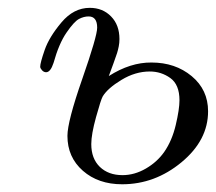

<svg xmlns="http://www.w3.org/2000/svg" viewBox="-20 -461 553 492"><path d="M83 -290Q83 -299.8 94.5 -333Q106 -366.2 137.5 -403.6Q168.9 -440.9 210 -440.9Q243.2 -440.9 264.6 -418.9Q286.1 -397 286.1 -360.8Q286.1 -351.1 284.2 -341.6Q282.2 -332 280 -325Q277.8 -317.9 271 -299.3Q264.2 -280.8 258.8 -266.1Q314 -301.3 368.2 -300.8Q429.2 -300.8 471.2 -265.9Q513.2 -231 513.2 -175.8Q513.2 -101.6 445.1 -45.2Q377 11.2 293 11.2Q231.9 11.2 192.4 -23.4Q152.8 -58.1 152.8 -112.8Q152.8 -149.9 190.9 -259Q229 -368.2 229 -390.1Q229 -418.9 207 -418.9Q194.8 -418.9 182.4 -412.4Q169.9 -405.8 150.4 -377.4Q130.9 -349.1 117.2 -299.8Q109.4 -275.9 98.1 -275.9Q92.3 -275.9 87.6 -281Q83 -286.1 83 -290ZM213.9 -91.8Q213.9 -54.7 235.8 -33.4Q257.8 -12.2 293.9 -12.2Q324.7 -12.2 353.8 -29.1Q382.8 -45.9 400.9 -71.8Q420.9 -100.6 430.4 -140.9Q439.9 -181.2 439.9 -204.1Q439.9 -244.1 416.5 -261Q393.1 -277.8 363.8 -277.8Q326.7 -277.8 291.3 -256.3Q255.9 -234.9 243.2 -213.9Q238.3 -205.1 226.1 -160.9Q213.9 -116.7 213.9 -91.8Z"/></svg>

Font: CMU Classical Serif
Style: Italic
Weight: 500
Italic angle: -14.04°
Version: Version 0.7.0